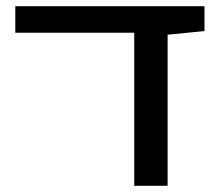

<svg xmlns="http://www.w3.org/2000/svg" viewBox="-20 -598 710 618"><path d="M29.3 -578.1H638.2V-498L519.5 -486.3V0H412.1V-492.7H29.3Z"/></svg>

Font: Heebo Medium
Style: Regular
Weight: 500
Designer: Oded Ezer
Foundry: Ezer Type House
Version: Version 3.100